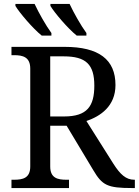

<svg xmlns="http://www.w3.org/2000/svg" viewBox="-20 -951 702 971"><path d="M368 -771H417V-784C389 -822 353 -886 332 -931H235V-921C256 -886 323 -807 368 -771ZM191 -771H240V-784C212 -822 176 -886 155 -931H58V-921C79 -886 146 -807 191 -771ZM38 0H329V-42H316C272 -42 234 -50 234 -109V-315H317L452 -90C497 -14 523 0 648 0H662V-42H659C617 -42 588 -69 554 -122L417 -339C488 -363 564 -414 564 -521C564 -650 480 -714 307 -714H38V-672H51C95 -672 133 -663 133 -604V-109C133 -50 95 -42 51 -42H38ZM304 -362H234V-666H302C415 -666 457 -625 457 -518C457 -414 421 -362 304 -362Z"/></svg>

Font: Noto Serif
Style: Regular
Weight: 400
Designer: Monotype Design Team
Foundry: Monotype Imaging Inc.
Version: Version 2.015